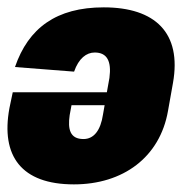

<svg xmlns="http://www.w3.org/2000/svg" viewBox="-46 -479 518 509"><path d="M149.9 9.8C280.3 9.8 377.9 -62 399.4 -185.1L412.6 -259.3C436 -391.6 365.7 -459.5 229 -459.5C103.5 -459.5 29.3 -404.8 -6.3 -301.3L150.4 -289.1C162.6 -324.2 183.1 -339.8 205.1 -339.8C237.8 -339.8 250 -316.9 244.1 -272.5L237.3 -234.4H-12.2L-21 -192.4C-44.4 -65.4 10.7 9.8 149.9 9.8ZM138.7 -173.8 143.6 -200.2H231.4L227.1 -175.8C220.7 -132.8 202.6 -110.4 175.3 -110.4C139.6 -110.4 133.3 -136.2 138.7 -173.8Z"/></svg>

Font: Roboto Flex Super Cond Black
Style: Italic
Weight: 900
Width: 3
Italic angle: -10°
Designer: Berlow after Robertson
Foundry: Google
Version: Version 3.200;Glyphs 3.3 (3311)